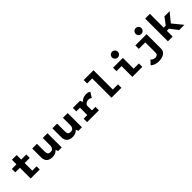

<svg xmlns="http://www.w3.org/2000/svg" viewBox="451 -2691 4777 4777"><g transform="rotate(-45 2840.0 -302.0)"><path d="M76.5 -379V-500H238.5V-660H405.5V-500H585V-379H405.5V-111H558V0H238.5V-379Z M1003 10Q946 10 898.5 -9.5Q851 -29 822.5 -73.8Q794 -118.5 794 -194V-501H960V-231Q960 -174.5 979.5 -145.2Q999 -116 1058.5 -116Q1109.5 -116 1133.2 -144Q1157 -172 1164 -216.5V-501H1331.5V0H1208.5L1180 -65Q1147.5 -29.5 1103.5 -9.8Q1059.5 10 1003 10Z M1713 10Q1656 10 1608.5 -9.5Q1561 -29 1532.5 -73.8Q1504 -118.5 1504 -194V-501H1670V-231Q1670 -174.5 1689.5 -145.2Q1709 -116 1768.5 -116Q1819.5 -116 1843.2 -144Q1867 -172 1874 -216.5V-501H2041.5V0H1918.5L1890 -65Q1857.5 -29.5 1813.5 -9.8Q1769.5 10 1713 10Z M2514.5 -121H2639.5V0H2223V-121H2352V-379H2223V-500H2475L2502.5 -429Q2537 -466 2586.2 -489Q2635.5 -512 2694.5 -512Q2745 -512 2775 -499.2Q2805 -486.5 2816 -477.5L2731 -342.5Q2717 -354 2693 -363.8Q2669 -373.5 2636 -373.5Q2593.5 -373.5 2560.5 -351.5Q2527.5 -329.5 2514.5 -296.5Z M3249 -121H3431.5V0H3082.5V-679H2904V-800H3249Z M3901.5 -597Q3859 -597 3829.5 -626.2Q3800 -655.5 3800 -698Q3800 -740.5 3829.5 -769.8Q3859 -799 3901.5 -799Q3943.5 -799 3973 -769.8Q4002.5 -740.5 4002.5 -698Q4002.5 -655.5 3973 -626.2Q3943.5 -597 3901.5 -597ZM3983 -121H4167.5V0H3815.5V-379H3637.5V-500H3983Z M4732 -597Q4690 -597 4660.5 -626.2Q4631 -655.5 4631 -698Q4631 -740.5 4660.5 -769.8Q4690 -799 4732 -799Q4774.5 -799 4804 -769.8Q4833.5 -740.5 4833.5 -698Q4833.5 -655.5 4804 -626.2Q4774.5 -597 4732 -597ZM4817.5 -500V5.5Q4817.5 71 4782.2 113Q4747 155 4688 175.2Q4629 195.5 4558 195.5Q4483.5 195.5 4425 171.2Q4366.5 147 4342 118.5L4438.5 13Q4455 33.5 4487 51Q4519 68.5 4560 68.5Q4600 68.5 4625.2 48.5Q4650.5 28.5 4650.5 -19.5V-379H4421.5V-500Z M5464.5 0 5308 -203.5H5233.5V0H5067V-800H5233.5V-314.5H5305L5445.5 -500H5628L5433 -262.5L5646.5 0Z"/></g></svg>

Font: League Mono
Style: Bold
Weight: 700
Width: 6
Designer: Tyler Finck
Foundry: The League of Moveable Type / Tyler Finck
Version: Version 2.300;RELEASE